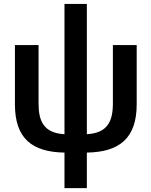

<svg xmlns="http://www.w3.org/2000/svg" viewBox="-20 -769 773 980"><path d="M309.1 191.4H423.3V9.8C587.9 7.3 677.7 -62 677.7 -236.3V-539.1H556.2V-241.2C556.2 -150.4 529.3 -89.8 423.3 -84V-749H309.1V-84C203.1 -89.8 176.8 -150.4 176.8 -241.2V-539.1H56.2V-236.3C56.2 -61.5 144.5 7.3 309.1 9.8Z"/></svg>

Font: Winston SemiBold
Style: Regular
Weight: 600
Designer: Vernon Adams, Kim Jin-seong, David Berlow, Cristiano Sobral
Foundry: The Winston Project Authors
Version: Version 3.004